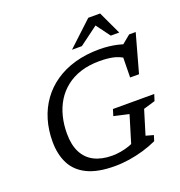

<svg xmlns="http://www.w3.org/2000/svg" viewBox="-160 -1052 1125 1197"><g transform="rotate(-20 403.0 -453.0)"><path d="M405.5 -57Q432.5 -57 461.2 -61.8Q490 -66.5 519.2 -76.5Q548.5 -86.5 577 -103L529.5 -50L594.5 -264L495 -286.5L508 -329H782L768.5 -286.5L691 -263.5L642 -103L692.5 -89L681 -52.5Q639 -33 591.5 -19Q544 -5 495.2 2.5Q446.5 10 398.5 10Q286 10 216.8 -23.8Q147.5 -57.5 116 -119.8Q84.5 -182 84.5 -266.5Q84.5 -343 104.5 -410Q124.5 -477 163.8 -531.8Q203 -586.5 260.2 -626Q317.5 -665.5 391.5 -686.8Q465.5 -708 555.5 -708Q588 -708 618 -704.5Q648 -701 674.8 -694.8Q701.5 -688.5 725.5 -679.5L697.5 -678.5L762 -731.5H805.5L735 -477H676L678.5 -632.5L692 -600Q655 -623.5 616.8 -631Q578.5 -638.5 531 -638.5Q460.5 -638.5 405.2 -620.8Q350 -603 308.8 -570.5Q267.5 -538 240.2 -493.8Q213 -449.5 199.5 -396Q186 -342.5 186 -283Q186 -207 212 -156.8Q238 -106.5 287.2 -81.8Q336.5 -57 405.5 -57ZM394.5 -763.5 558 -916H636.5L708 -763.5H652L576.5 -865.5H597.5L460 -763.5Z"/></g></svg>

Font: Newsreader 9pt
Style: Italic
Weight: 400
Italic angle: -17°
Designer: Hugues Gentile
Foundry: Production Type
Version: Version 1.003